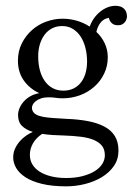

<svg xmlns="http://www.w3.org/2000/svg" viewBox="-20 -452 466 675"><path d="M205.6 24.4Q184.6 23.9 165.3 22.7Q146 21.5 128.4 18.6Q107.4 32.2 96.2 51.5Q85 70.8 85 92.8Q85 111.3 94 126.2Q103 141.1 119.6 151.6Q136.2 162.1 159.9 168Q183.6 173.8 212.4 173.8Q244.6 173.8 270 167.2Q295.4 160.6 313 149.7Q330.6 138.7 339.6 124.3Q348.6 109.9 348.6 93.8Q348.6 72.8 337.9 59.8Q327.1 46.9 308.1 39.3Q289.1 31.7 262.7 28.6Q236.3 25.4 205.6 24.4ZM198.7 -360.4Q178.7 -360.4 163.1 -352.3Q147.5 -344.2 136.7 -329.8Q126 -315.4 120.1 -296.1Q114.3 -276.9 114.3 -254.4Q114.3 -227.5 120.1 -205.3Q126 -183.1 137.5 -167Q148.9 -150.9 165.3 -142.1Q181.6 -133.3 202.6 -133.3Q223.1 -133.3 238.8 -141.1Q254.4 -148.9 264.9 -162.6Q275.4 -176.3 280.8 -195.1Q286.1 -213.9 286.1 -235.8Q286.1 -260.3 280.5 -283Q274.9 -305.7 263.9 -322.8Q252.9 -339.8 236.6 -350.1Q220.2 -360.4 198.7 -360.4ZM362.8 -389.2Q353 -387.7 345.7 -383.3Q338.4 -378.9 333 -371.8Q327.6 -364.7 324.2 -356.7Q320.8 -348.6 318.8 -339.8Q337.4 -322.8 348.1 -299.8Q358.9 -276.9 358.9 -251Q358.9 -219.2 345.9 -192.6Q333 -166 311 -146.7Q289.1 -127.4 260.5 -116.9Q231.9 -106.4 200.2 -106.4Q186.5 -106.4 175.8 -108.2Q165 -109.9 150.4 -109.9Q136.2 -109.9 124.8 -106.2Q113.3 -102.5 105.5 -96.2Q97.7 -89.8 95 -83.7Q92.3 -77.6 92.3 -73.2Q92.3 -69.3 93.8 -64.5Q96.7 -55.7 106 -50Q115.2 -44.4 130.1 -41.5Q145 -38.6 165.8 -37.1Q186.5 -35.6 212.4 -34.2Q255.4 -32.7 289.6 -26.1Q323.7 -19.5 347.7 -6.6Q371.6 6.3 384 26.9Q396.5 47.4 396.5 77.6Q396.5 108.4 380.4 131.6Q364.3 154.8 338.1 170.7Q312 186.5 279.3 194.8Q246.6 203.1 213.4 203.1Q162.6 203.1 127 194.3Q91.3 185.5 69.1 170.9Q46.9 156.2 36.6 138.2Q26.4 120.1 26.4 101.6Q26.4 84.5 33 70.3Q39.6 56.2 49.6 44.7Q59.6 33.2 71.8 24.9Q84 16.6 95.2 11.7Q71.3 4.4 57.4 -9.3Q43.5 -22.9 43.5 -47.4Q43.5 -60.5 49.1 -73Q54.7 -85.4 64.5 -96.2Q74.2 -106.9 87.9 -114.3Q101.6 -121.6 118.2 -124.5Q101.1 -132.3 87.2 -143.8Q73.2 -155.3 63.2 -169.7Q53.2 -184.1 48.1 -201.4Q43 -218.8 43 -238.3Q43 -272 56.6 -299.3Q70.3 -326.7 92.3 -346.2Q114.3 -365.7 142.6 -376Q170.9 -386.2 200.2 -386.2Q225.6 -386.2 250 -379.2Q274.4 -372.1 295.4 -358.4Q300.8 -374 310.3 -387.5Q319.8 -400.9 331.8 -410.6Q343.8 -420.4 357.7 -426Q371.6 -431.6 386.2 -431.6Q405.3 -431.6 415.8 -421.6Q426.3 -411.6 426.3 -394Q426.3 -389.6 424.6 -384.3Q422.9 -378.9 418.9 -374Q415 -369.1 408.7 -366Q402.3 -362.8 393.6 -363.3Q380.9 -363.3 372.8 -370.8Q364.7 -378.4 362.8 -389.2Z"/></svg>

Font: Parastoo Print
Style: Print
Weight: 400
Foundry: Saber Rastikerdar (saber.rastikerdar@gmail.com)
Version: Version 1.0.0-alpha5